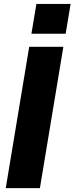

<svg xmlns="http://www.w3.org/2000/svg" viewBox="-20 -968 383 988"><path d="M167.3 -947.8 141.7 -794.4H317.8L343.4 -947.8ZM306.1 -727.3H130.3L9.6 0H185.4Z"/></svg>

Font: TID UI Extra Bold
Style: Italic
Weight: 800
Italic angle: -9.39999°
Designer: The TID Project Authors
Foundry: Bakken & Bæck
Version: Version 1.001;hotconv 1.0.109;makeotfexe 2.5.65596